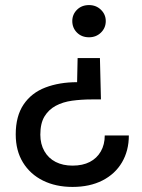

<svg xmlns="http://www.w3.org/2000/svg" viewBox="-20 -528 560 757"><path d="M374 -299 378 -136H342Q301 -136 264.5 -131Q228 -126 200 -111Q172 -96 155.5 -69Q139 -42 139 3Q139 40 155 68Q171 96 199.5 110.5Q228 125 266 125Q306 125 334 110.5Q362 96 377.5 69Q393 42 393 6H488Q488 66 461 112Q434 158 384 183.5Q334 209 266 209Q200 209 149.5 184Q99 159 70.5 112.5Q42 66 42 2Q42 -70 73 -116Q104 -162 159 -183Q214 -204 284 -204L286 -299ZM331 -508Q359 -508 378 -489.5Q397 -471 397 -445Q397 -418 378 -399.5Q359 -381 331 -381Q302 -381 283.5 -399.5Q265 -418 265 -445Q265 -471 283.5 -489.5Q302 -508 331 -508Z"/></svg>

Font: DM Sans 24pt Medium
Style: Regular
Weight: 500
Designer: Colophon Foundry, Jonny Pinhorn
Foundry: Colophon Foundry
Version: Version 4.004;gftools[0.9.30]